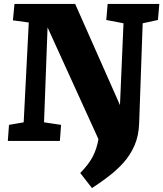

<svg xmlns="http://www.w3.org/2000/svg" viewBox="-20 -720 834 981"><path d="M20 0 26 -82 101 -95 127 -605 46 -616 54 -700H364L593 -183L611 -601L523 -618L530 -700H794L787 -618L709 -601L691 -91Q689 -27 667.5 22.5Q646 72 611.5 110.5Q577 149 535 181Q493 213 450 241L390 164Q434 119 454.5 79Q475 39 483 -9L223 -580L205 -95L292 -82L286 0Z"/></svg>

Font: Literata 12pt ExtraBold
Style: Italic
Weight: 800
Italic angle: -2°
Designer: Latin by Veronika Burian and Jose Scaglione. Greek by Irene Vlachou. Cyrillic by Vera Evstafieva
Foundry: TypeTogether
Version: Version 3.002